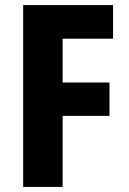

<svg xmlns="http://www.w3.org/2000/svg" viewBox="-20 -734 507 754"><path d="M226 0V-279H410V-410H226V-582H424V-714H71V0Z"/></svg>

Font: Noto Sans Gurmukhi Condensed ExtraBold
Style: Regular
Weight: 800
Width: 3
Designer: Jelle Bosma - Monotype Design Team
Foundry: Monotype Imaging Inc.
Version: Version 2.004